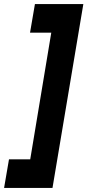

<svg xmlns="http://www.w3.org/2000/svg" viewBox="-31 -820 428 940"><path d="M377 -800 226 100H-11L13 -40H117L220 -660H116L140 -800Z"/></svg>

Font: Figtree Light ExtraBold
Style: Italic
Weight: 800
Italic angle: -9.5°
Version: Version 2.001;gftools[0.9.30]